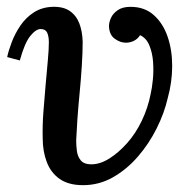

<svg xmlns="http://www.w3.org/2000/svg" viewBox="-20 -531 565 562"><path d="M362 -511Q403 -511 430 -487Q457 -463 470.5 -424Q484 -385 484 -338Q484 -291 471 -244Q461 -200 438.5 -155Q416 -110 383.5 -72.5Q351 -35 310.5 -12Q270 11 223 11Q181 11 155 -7Q129 -25 117 -56.5Q105 -88 105 -126Q104 -163 107 -203Q110 -243 113.5 -282Q117 -321 120 -354Q123 -387 123 -407Q123 -425 118 -435.5Q113 -446 99 -446Q85 -446 68.5 -425.5Q52 -405 38 -354L1 -364Q5 -383 14.5 -408Q24 -433 40 -456.5Q56 -480 79.5 -495Q103 -510 134 -511Q165 -512 184 -499Q203 -486 212 -463Q221 -440 222 -409Q222 -378 219.5 -338.5Q217 -299 213 -258Q209 -217 206.5 -181Q204 -145 203 -120Q203 -106 205 -89.5Q207 -73 216.5 -61.5Q226 -50 247 -50Q273 -50 300 -67Q327 -84 352 -112Q377 -140 395 -177.5Q413 -215 421 -256Q425 -273 427.5 -298.5Q430 -324 428 -350.5Q426 -377 417 -398.5Q408 -420 390 -428Q383 -417 372 -411.5Q361 -406 348 -406Q332 -406 316 -417.5Q300 -429 299 -454Q299 -466 305 -479Q311 -492 325 -501.5Q339 -511 362 -511Z"/></svg>

Font: Lora Medium
Style: Italic
Weight: 500
Italic angle: -3°
Designer: Olga Karpushina, Alexei Vanyashin (Cyrillic)
Foundry: Cyreal
Version: Version 3.004